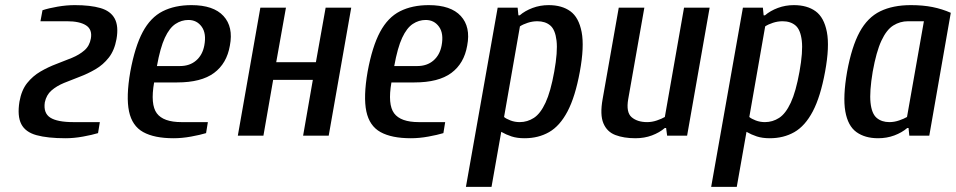

<svg xmlns="http://www.w3.org/2000/svg" viewBox="-20 -530 3734 750"><path d="M236 10Q166 10 122.5 -2Q79 -14 63 -45.5Q47 -77 56 -133Q64 -178 86 -205.5Q108 -233 138 -250.5Q168 -268 200 -280Q232 -292 261 -304Q290 -316 310 -333.5Q330 -351 335 -380Q341 -415 316 -431Q291 -447 242 -447H138L146 -490Q170 -498 205 -504Q240 -510 272 -510Q333 -510 372.5 -498.5Q412 -487 428 -457.5Q444 -428 435 -377Q427 -333 405 -305Q383 -277 353 -259.5Q323 -242 291 -230Q259 -218 230 -206Q201 -194 181 -176.5Q161 -159 155 -130Q149 -88 176.5 -70.5Q204 -53 267 -53H370L363 -10Q340 -3 304.5 3.5Q269 10 236 10Z M658 10Q583 10 539.5 -14Q496 -38 484 -95Q472 -152 489 -250Q507 -348 537.5 -405Q568 -462 615.5 -486Q663 -510 728 -510Q814 -510 853 -467.5Q892 -425 878 -352Q866 -282 816 -245Q766 -208 672 -208H582Q567 -122 592.5 -87.5Q618 -53 689 -53H792L785 -10Q762 -3 726.5 3.5Q691 10 658 10ZM593 -272H683Q721 -272 746 -293.5Q771 -315 778 -352Q787 -399 768 -425.5Q749 -452 716 -452Q689 -452 665.5 -436.5Q642 -421 624 -382.5Q606 -344 593 -272Z M909 0 997 -500H1097L1059 -287H1214L1252 -500H1352L1264 0H1164L1202 -218H1047L1009 0Z M1585 10Q1510 10 1466.5 -14Q1423 -38 1411 -95Q1399 -152 1416 -250Q1434 -348 1464.5 -405Q1495 -462 1542.5 -486Q1590 -510 1655 -510Q1741 -510 1780 -467.5Q1819 -425 1805 -352Q1793 -282 1743 -245Q1693 -208 1599 -208H1509Q1494 -122 1519.5 -87.5Q1545 -53 1616 -53H1719L1712 -10Q1689 -3 1653.5 3.5Q1618 10 1585 10ZM1520 -272H1610Q1648 -272 1673 -293.5Q1698 -315 1705 -352Q1714 -399 1695 -425.5Q1676 -452 1643 -452Q1616 -452 1592.5 -436.5Q1569 -421 1551 -382.5Q1533 -344 1520 -272Z M1800 200 1924 -500H2002L2005 -470H2010Q2031 -488 2060.5 -499Q2090 -510 2123 -510Q2175 -510 2208 -486Q2241 -462 2252 -405Q2263 -348 2245 -250Q2227 -152 2197 -95Q2167 -38 2125 -14Q2083 10 2029 10Q2000 10 1978.5 3Q1957 -4 1938 -15L1900 200ZM2010 -53Q2040 -53 2065.5 -69.5Q2091 -86 2111 -129Q2131 -172 2145 -250Q2159 -328 2154 -371Q2149 -414 2129.5 -430.5Q2110 -447 2079 -447Q2060 -447 2041.5 -441Q2023 -435 2011 -427L1949 -73Q1957 -66 1974 -59.5Q1991 -53 2010 -53Z M2462 10Q2417 10 2384 -2.5Q2351 -15 2337 -48.5Q2323 -82 2334 -143L2397 -500H2497L2434 -143Q2425 -91 2447.5 -72Q2470 -53 2508 -53Q2527 -53 2546 -59.5Q2565 -66 2577 -73L2652 -500H2752L2664 0H2586L2582 -30H2577Q2556 -12 2526.5 -1Q2497 10 2462 10Z M2758 200 2882 -500H2960L2963 -470H2968Q2989 -488 3018.5 -499Q3048 -510 3081 -510Q3133 -510 3166 -486Q3199 -462 3210 -405Q3221 -348 3203 -250Q3185 -152 3155 -95Q3125 -38 3083 -14Q3041 10 2987 10Q2958 10 2936.5 3Q2915 -4 2896 -15L2858 200ZM2968 -53Q2998 -53 3023.5 -69.5Q3049 -86 3069 -129Q3089 -172 3103 -250Q3117 -328 3112 -371Q3107 -414 3087.5 -430.5Q3068 -447 3037 -447Q3018 -447 2999.5 -441Q2981 -435 2969 -427L2907 -73Q2915 -66 2932 -59.5Q2949 -53 2968 -53Z M3410 10Q3359 10 3325.5 -14Q3292 -38 3282 -95Q3272 -152 3289 -250Q3307 -348 3338 -405Q3369 -462 3418.5 -486Q3468 -510 3538 -510Q3585 -510 3622.5 -502.5Q3660 -495 3694 -480L3610 0H3532L3529 -30H3524Q3503 -12 3473.5 -1Q3444 10 3410 10ZM3454 -53Q3473 -53 3492 -59.5Q3511 -66 3523 -73L3589 -447H3527Q3496 -447 3469.5 -430.5Q3443 -414 3423 -371Q3403 -328 3389 -250Q3376 -172 3380.5 -129Q3385 -86 3404.5 -69.5Q3424 -53 3454 -53Z"/></svg>

Font: Cuprum Medium
Style: Italic
Weight: 500
Italic angle: -10°
Version: Version 3.000